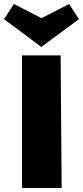

<svg xmlns="http://www.w3.org/2000/svg" viewBox="-23 -933 412 953"><path d="M86 -658H278L283 0H86ZM369 -838 182 -700 -3 -838 46 -913 183 -843 320 -913Z"/></svg>

Font: Ysabeau Heavy
Style: Regular
Weight: 800
Designer: Christian Thalmann (Catharsis Fonts)
Version: Version 0.003